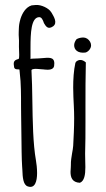

<svg xmlns="http://www.w3.org/2000/svg" viewBox="-20 -733 426 771"><path d="M193.4 -627.4C212.4 -641.6 195.3 -667.5 187.5 -681.2L188 -680.7L185.1 -684.6C176.8 -699.2 145.5 -715.3 122.6 -712.9L106.9 -711.4C83 -704.1 69.3 -679.2 62.5 -658.2C57.1 -639.2 56.2 -631.3 55.7 -618.2C55.7 -614.3 55.7 -610.4 55.2 -604.5C54.7 -597.2 55.2 -588.9 55.7 -581.1C56.2 -573.7 56.6 -566.4 56.2 -560.5C55.7 -551.8 56.2 -538.6 56.6 -529.3C56.6 -523.4 57.1 -518.1 57.1 -512.7C57.1 -505.4 56.6 -500 55.7 -496.1C56.2 -498 54.7 -497.1 53.2 -496.1H53.7C44.4 -493.2 34.2 -490.2 35.2 -475.1L36.1 -467.8C36.1 -449.2 55.2 -456.5 58.1 -453.6L59.1 -443.8C59.1 -441.9 59.6 -439.5 59.6 -438C64.5 -400.9 64.5 -348.1 64.5 -307.1C64.5 -293.5 64.5 -276.9 64.9 -267.1L65.9 -194.8C66.4 -146.5 66.9 -93.8 68.8 -65.9C69.3 -61 69.8 -55.7 69.8 -50.8C70.8 -21.5 72.8 9.8 91.8 15.6C120.6 25.4 128.9 -4.9 128.9 -38.1C128.9 -57.1 126.5 -76.7 124.5 -87.9C112.3 -157.7 111.3 -244.6 109.9 -329.6C109.4 -371.6 108.4 -412.6 106.4 -450.7C106.4 -451.7 107.9 -454.1 110.4 -454.6C114.7 -456.1 118.7 -456.5 123.5 -456.5C129.9 -456.5 136.2 -455.6 143.1 -455.1L157.2 -454.1C157.7 -454.1 159.2 -453.6 159.7 -453.6C174.3 -452.1 194.3 -452.1 197.3 -467.8C202.6 -502.9 182.6 -502.4 155.8 -500C143.1 -499 126.5 -497.6 113.8 -497.6C107.9 -497.6 104 -497.1 102.5 -496.1V-542C102.5 -600.6 105 -662.6 136.7 -664.1C146.5 -664.6 150.9 -654.8 154.8 -645L156.2 -640.6C163.6 -628.4 171.9 -612.3 193.4 -627.4ZM286.6 -574.7C281.2 -567.4 277.8 -559.1 277.8 -551.3C277.8 -533.7 291.5 -518.1 323.2 -522C333 -524.4 345.7 -536.6 345.7 -550.8C345.7 -560.1 340.8 -570.8 329.1 -578.6V-578.1C315.9 -587.4 291 -579.1 286.6 -574.7ZM282.7 -480.5C275.9 -449.7 273.9 -414.6 273.9 -381.3C273.9 -355 275.4 -330.1 276.4 -309.1C277.3 -292.5 277.8 -275.4 277.8 -258.8C277.8 -221.2 275.9 -183.6 273.9 -147.5C273.4 -139.2 271.5 -128.4 269.5 -117.7C267.1 -102.5 264.2 -87.4 264.6 -69.8C264.6 -67.4 264.6 -63.5 264.2 -59.1C263.7 -54.7 263.2 -48.8 263.2 -43C263.2 -21 269.5 -0.5 300.8 1C318.8 -5.9 322.8 -31.7 322.8 -61.5C322.8 -69.8 322.3 -78.6 322.3 -86.4C321.8 -92.8 321.8 -109.4 321.8 -115.7C323.2 -157.2 323.2 -199.7 323.2 -241.7V-304.7C323.2 -363.8 323.2 -426.3 324.7 -482.4C311 -494.1 298.3 -495.6 286.1 -485.8Z"/></svg>

Font: Amatic Mod Bold ONEptTWO
Style: Bold
Weight: 700
Designer: David Occhino Design
Foundry: David Occhino Design
Version: Version 1.2